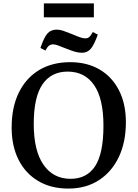

<svg xmlns="http://www.w3.org/2000/svg" viewBox="-20 -1087 803 1121"><path d="M379 14Q277 14 202.5 -30.5Q128 -75 88 -155Q48 -235 48 -342Q48 -461 90 -546.5Q132 -632 208.5 -678Q285 -724 390 -724Q488 -724 561 -681.5Q634 -639 674.5 -560Q715 -481 715 -373Q715 -258 674 -171Q633 -84 557.5 -35Q482 14 379 14ZM392 -43Q487 -43 535.5 -117Q584 -191 584 -353Q584 -511 529.5 -590Q475 -669 375 -669Q279 -669 228 -594.5Q177 -520 177 -363Q177 -207 234 -125Q291 -43 392 -43ZM459 -779Q438 -779 417.5 -785Q397 -791 367 -803Q333 -817 316.5 -822.5Q300 -828 291 -828Q277 -828 267 -821Q257 -814 245 -792L216 -807Q237 -869 257 -891.5Q277 -914 311 -914Q329 -914 348.5 -907.5Q368 -901 400 -888Q433 -874 449.5 -868.5Q466 -863 478 -863Q491 -863 500 -870Q509 -877 522 -900L551 -885Q529 -823 509 -801Q489 -779 459 -779ZM236 -986V-1067H528V-986Z"/></svg>

Font: Literata 36pt Medium
Style: Regular
Weight: 500
Designer: Latin by Veronika Burian and Jose Scaglione. Greek by Irene Vlachou. Cyrillic by Vera Evstafieva.
Foundry: TypeTogether
Version: Version 3.002